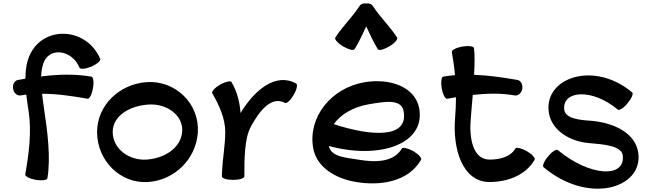

<svg xmlns="http://www.w3.org/2000/svg" viewBox="-20 -1061 3909 1155"><path d="M104 -487C116 -489 127 -490 138 -492C142 -459 147 -425 152 -393C171 -267 154 -138 132 -12C130 0 158 14 195 21C231 27 263 23 265 12C286 -109 266 -268 245 -407C241 -436 236 -466 233 -497C324 -497 416 -483 507 -467C518 -465 533 -493 539 -530C546 -566 542 -598 530 -600C430 -617 328 -614 227 -601C229 -638 235 -672 249 -698C290 -776 415 -758 458 -654C463 -643 494 -646 529 -660C563 -675 587 -695 583 -706C505 -893 253 -910 165 -742C141 -697 133 -644 133 -588C118 -585 103 -582 88 -580C67 -576 54 -552 59 -527C63 -501 84 -483 104 -487Z M872 34C1031 22 1159 -104 1170 -263C1182 -436 1036 -579 862 -567C698 -555 564 -428 564 -267C564 -95 703 45 872 34ZM658 -267C658 -366 763 -425 872 -432C981 -440 1083 -369 1076 -270C1069 -170 968 -108 862 -101C756 -94 658 -166 658 -267Z M1450 0C1450 -102 1450 -228 1489 -299C1540 -394 1613 -486 1694 -442C1704 -436 1727 -457 1746 -489C1765 -521 1772 -552 1762 -558C1641 -627 1511 -521 1427 -381C1422 -445 1408 -507 1373 -567C1368 -577 1337 -570 1304 -552C1272 -533 1251 -510 1257 -500C1298 -428 1335 -350 1335 -267C1335 -187 1319 -108 1316 -29C1315 -22 1315 -16 1315 -9C1315 -8 1315 -8 1315 -8C1315 -7 1315 -6 1315 -4C1315 -4 1315 -3 1315 -1C1315 -1 1315 -1 1315 0C1315 12 1345 21 1382 21C1420 21 1450 12 1450 0Z M2113 -765C2140 -808 2161 -856 2183 -902C2205 -856 2226 -808 2253 -765C2260 -755 2290 -763 2322 -782C2354 -801 2375 -825 2369 -835C2326 -902 2266 -958 2223 -1025C2215 -1037 2199 -1043 2183 -1040C2166 -1043 2150 -1037 2143 -1025C2100 -958 2040 -902 1997 -835C1991 -825 2012 -801 2044 -782C2076 -763 2106 -755 2113 -765ZM2513 -100C2519 -110 2498 -133 2466 -152C2433 -170 2402 -177 2397 -167C2349 -85 2239 -83 2140 -100C2065 -113 1972 -115 1958 -183C2259 -100 2540 -192 2502 -408C2478 -542 2320 -592 2171 -566C1975 -532 1831 -359 1864 -170C1885 -54 1998 12 2117 33C2271 60 2438 31 2513 -100ZM2195 -433C2288 -449 2395 -470 2408 -392C2438 -227 2216 -240 1988 -314C2030 -375 2109 -418 2195 -433Z M2670 -467C2687 -470 2705 -473 2723 -476C2723 -434 2721 -395 2718 -356C2701 -165 2762 34 2925 34C3033 34 3143 -7 3196 -100C3202 -110 3181 -133 3149 -152C3116 -170 3085 -177 3080 -167C3050 -116 2985 -101 2925 -101C2825 -101 2801 -229 2812 -348C2815 -391 2820 -440 2824 -490C2908 -499 2993 -502 3076 -487C3097 -483 3117 -501 3122 -527C3126 -552 3113 -576 3093 -580C3006 -595 2919 -608 2832 -611C2836 -681 2836 -742 2831 -772C2829 -783 2798 -787 2761 -781C2724 -774 2696 -760 2698 -748C2706 -702 2713 -656 2717 -609C2693 -607 2670 -604 2646 -600C2635 -598 2631 -566 2637 -530C2644 -493 2658 -465 2670 -467Z M3250 -55C3519 171 3847 73 3820 -139C3804 -262 3672 -322 3540 -334C3468 -339 3380 -346 3374 -403C3363 -517 3542 -531 3696 -402C3705 -394 3732 -411 3755 -440C3779 -468 3792 -498 3783 -505C3555 -696 3262 -596 3280 -397C3290 -281 3403 -210 3526 -200C3610 -193 3718 -184 3726 -128C3745 13 3527 1 3336 -158C3327 -166 3301 -149 3277 -120C3253 -92 3241 -62 3250 -55Z"/></svg>

Font: Nupuram Expanded Bold
Style: Regular
Weight: 700
Width: 7
Designer: Santhosh Thottingal (santhosh.thottingal@gmail.com)
Foundry: SMC
Version: Version 1.000